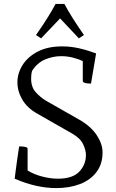

<svg xmlns="http://www.w3.org/2000/svg" viewBox="-20 -949 594 981"><path d="M268 12Q218 12 165.5 0.5Q113 -11 55 -36Q57 -52 60.5 -79.5Q64 -107 68 -135Q72 -163 75 -182Q78 -201 78 -201Q82 -201 92.5 -200.5Q103 -200 112 -197.5Q121 -195 121 -189V-78Q153 -58 195.5 -47Q238 -36 276 -36Q351 -36 385 -72Q419 -108 419 -157Q419 -182 404.5 -212.5Q390 -243 348 -267L171 -368Q119 -397 94 -440Q69 -483 69 -528Q69 -575 95.5 -617Q122 -659 173 -685.5Q224 -712 298 -712Q342 -712 385.5 -702Q429 -692 471 -676L445 -522Q441 -522 431 -522.5Q421 -523 412 -526Q403 -529 403 -536V-637Q382 -647 353 -654.5Q324 -662 292 -662Q250 -662 210 -645Q170 -628 144 -587Q141 -577 140 -566.5Q139 -556 139 -547Q139 -504 162.5 -478Q186 -452 214 -435L386 -337Q445 -303 474.5 -258Q504 -213 504 -170Q504 -111 473 -70Q442 -29 388.5 -8.5Q335 12 268 12ZM190 -753 164 -770Q197 -817 222 -857Q247 -897 264 -929H309Q326 -897 351 -857Q376 -817 409 -770L383 -753L287 -855Z"/></svg>

Font: Mate
Style: Regular
Weight: 400
Designer: Eduardo Rodriguez Tunni
Foundry: Eduardo Rodriguez Tunni
Version: Version 1.003; ttfautohint (v1.8.4.7-5d5b);gftools[0.9.24]